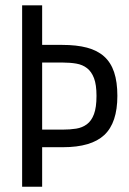

<svg xmlns="http://www.w3.org/2000/svg" viewBox="-20 -707 489 727"><path d="M63.8 -686.8V0H139.6V-686.8ZM110.8 -216.2V-149.6H218.4Q325.6 -149.6 375 -195.9Q424.4 -242.2 424.4 -344Q424.4 -396.8 412.1 -433.6Q399.8 -470.4 374.2 -493.3Q348.6 -516.2 309.3 -526.6Q270 -537 215.8 -537H107.2V-470.2H217Q245.6 -470.2 269.2 -466.1Q292.8 -462 309.7 -448.8Q326.6 -435.6 336 -410.9Q345.4 -386.2 345.4 -344Q345.4 -300.4 335.9 -274.9Q326.4 -249.4 309 -236.5Q291.6 -223.6 268.4 -219.9Q245.2 -216.2 216.8 -216.2Z"/></svg>

Font: Secuela Light
Style: Regular
Weight: 300
Designer: Fernando Haro
Foundry: deFharo
Version: Version 1.708